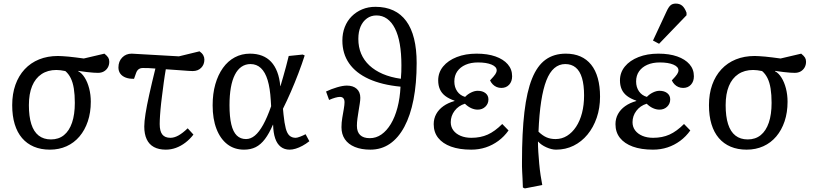

<svg xmlns="http://www.w3.org/2000/svg" viewBox="-20 -820 4549 1070"><path d="M258 14Q208 14 169 -2.5Q130 -19 103 -50.5Q76 -82 62 -128Q48 -174 48 -234Q48 -297 66 -347.5Q84 -398 117.5 -434Q151 -470 198 -489Q245 -508 303 -508Q313 -508 328 -507Q343 -506 361.5 -504.5Q380 -503 401.5 -500Q423 -497 447 -494L562 -521Q578 -508 583.5 -498.5Q589 -489 589 -476Q589 -458 581 -444Q573 -430 559 -422Q545 -414 526 -414Q516 -414 500.5 -415Q485 -416 464 -418.5Q443 -421 416 -425V-423Q436 -413 452 -387.5Q468 -362 477 -327Q486 -292 486 -253Q486 -193 469.5 -144Q453 -95 423 -59.5Q393 -24 351 -5Q309 14 258 14ZM264 -43Q307 -43 336.5 -67Q366 -91 381.5 -136.5Q397 -182 397 -247Q397 -292 391.5 -326.5Q386 -361 374 -385Q362 -409 344 -424Q331 -427 317.5 -428.5Q304 -430 294 -430Q246 -430 211.5 -407Q177 -384 159 -340.5Q141 -297 141 -234Q141 -171 154.5 -128.5Q168 -86 195.5 -64.5Q223 -43 264 -43Z M904 14Q865 14 838 -0.5Q811 -15 797.5 -44Q784 -73 784 -115Q784 -142 791 -186.5Q798 -231 812 -294Q826 -357 846 -438Q827 -440 808.5 -440.5Q790 -441 776 -441Q762 -441 752.5 -434Q743 -427 738 -412L727 -381Q701 -380 681 -387.5Q661 -395 650.5 -409.5Q640 -424 640 -444Q640 -478 661 -499.5Q682 -521 714 -521L977 -506L1092 -534Q1106 -524 1112.5 -512.5Q1119 -501 1119 -488Q1119 -460 1101 -442Q1083 -424 1054 -424Q1047 -424 1030 -425Q1013 -426 983 -428.5Q953 -431 904 -434Q901 -416 898 -397.5Q895 -379 892.5 -359.5Q890 -340 887.5 -320.5Q885 -301 882.5 -282Q880 -263 878 -245Q876 -227 874.5 -210Q873 -193 872 -178Q871 -163 870.5 -151Q870 -139 870 -129Q870 -89 884.5 -70.5Q899 -52 930 -52Q951 -52 974.5 -65Q998 -78 1026 -105L1058 -70Q1038 -44 1013 -25Q988 -6 960.5 4Q933 14 904 14Z M1340 14Q1286 14 1247 -16Q1208 -46 1186.5 -101.5Q1165 -157 1165 -233Q1165 -298 1180 -350.5Q1195 -403 1222.5 -441.5Q1250 -480 1288.5 -500.5Q1327 -521 1373 -521Q1411 -521 1440.5 -509.5Q1470 -498 1491 -475.5Q1512 -453 1525 -419Q1538 -385 1542 -340H1543Q1550 -364 1558 -391.5Q1566 -419 1574 -449Q1582 -479 1589 -508L1667 -516L1678 -511Q1663 -464 1643 -411.5Q1623 -359 1601 -308.5Q1579 -258 1557 -214L1560 -182Q1565 -133 1572.5 -104.5Q1580 -76 1593.5 -64Q1607 -52 1628 -52Q1636 -52 1653 -58.5Q1670 -65 1683 -72L1704 -33Q1685 -18 1665.5 -7.5Q1646 3 1628 8.5Q1610 14 1594 14Q1565 14 1544.5 -2Q1524 -18 1513.5 -49Q1503 -80 1502 -125H1501Q1480 -76 1456.5 -45Q1433 -14 1405 0Q1377 14 1340 14ZM1351 -45Q1377 -45 1400.5 -64.5Q1424 -84 1446.5 -124.5Q1469 -165 1491 -228L1489 -261Q1485 -329 1471.5 -373.5Q1458 -418 1434 -440.5Q1410 -463 1376 -463Q1348 -463 1326 -448Q1304 -433 1289 -403.5Q1274 -374 1266.5 -331.5Q1259 -289 1259 -234Q1259 -169 1269 -127Q1279 -85 1299.5 -65Q1320 -45 1351 -45Z M2044 14Q1994 14 1957.5 -1Q1921 -16 1902 -44Q1883 -72 1883 -111Q1883 -137 1887.5 -163.5Q1892 -190 1896 -213Q1900 -236 1900 -250Q1900 -265 1893.5 -272.5Q1887 -280 1874 -280Q1864 -280 1848 -275.5Q1832 -271 1814 -263L1797 -310Q1826 -324 1858.5 -333.5Q1891 -343 1913 -343Q1948 -343 1968 -325Q1988 -307 1988 -275Q1988 -262 1985 -243Q1982 -224 1978.5 -202.5Q1975 -181 1972 -159.5Q1969 -138 1969 -119Q1969 -85 1987 -67.5Q2005 -50 2041 -50Q2076 -50 2105.5 -70.5Q2135 -91 2158 -129Q2181 -167 2195 -220Q2209 -273 2212 -337Q2108 -347 2035.5 -380Q1963 -413 1925.5 -467Q1888 -521 1888 -594Q1888 -635 1901.5 -669.5Q1915 -704 1940 -729Q1965 -754 1998.5 -768Q2032 -782 2072 -782Q2129 -782 2172 -762Q2215 -742 2244 -702.5Q2273 -663 2287.5 -604.5Q2302 -546 2302 -469Q2302 -355 2284.5 -265.5Q2267 -176 2233.5 -113.5Q2200 -51 2152.5 -18.5Q2105 14 2044 14ZM2214 -381Q2216 -401 2216.5 -420Q2217 -439 2217 -456Q2217 -523 2208 -574.5Q2199 -626 2181 -661.5Q2163 -697 2137 -715.5Q2111 -734 2078 -734Q2048 -734 2025 -717.5Q2002 -701 1989.5 -672Q1977 -643 1977 -603Q1977 -558 1992.5 -521Q2008 -484 2038.5 -455.5Q2069 -427 2113 -408Q2157 -389 2214 -381Z M2606 14Q2540 14 2493.5 -3Q2447 -20 2422 -51.5Q2397 -83 2397 -128Q2397 -159 2411 -184.5Q2425 -210 2451 -228.5Q2477 -247 2513 -257V-259Q2481 -270 2461 -285.5Q2441 -301 2431.5 -322.5Q2422 -344 2422 -372Q2422 -416 2449.5 -449.5Q2477 -483 2525.5 -502Q2574 -521 2636 -521Q2697 -521 2741 -505.5Q2785 -490 2809.5 -462Q2834 -434 2834 -395Q2834 -366 2817.5 -348Q2801 -330 2774 -330Q2760 -330 2748 -335Q2736 -340 2726.5 -349.5Q2717 -359 2711 -372Q2733 -395 2740.5 -406.5Q2748 -418 2748 -428Q2748 -448 2719.5 -460Q2691 -472 2644 -472Q2604 -472 2574.5 -459Q2545 -446 2528.5 -422.5Q2512 -399 2512 -366Q2512 -334 2528 -311Q2544 -288 2572 -280Q2586 -295 2605.5 -304.5Q2625 -314 2642 -314Q2669 -314 2685.5 -301Q2702 -288 2702 -266Q2702 -242 2685 -225.5Q2668 -209 2642 -209Q2624 -209 2605.5 -217.5Q2587 -226 2571 -242Q2535 -231 2513.5 -202.5Q2492 -174 2492 -139Q2492 -113 2506.5 -93.5Q2521 -74 2547 -63Q2573 -52 2607 -52Q2658 -52 2698 -70Q2738 -88 2779 -129L2814 -93Q2790 -59 2757.5 -35Q2725 -11 2687 1.5Q2649 14 2606 14Z M2905 230 2894 225Q2893 196 2892 174.5Q2891 153 2890 136.5Q2889 120 2889 107Q2889 94 2889 82Q2889 -81 2902.5 -195.5Q2916 -310 2945 -382Q2974 -454 3020.5 -487.5Q3067 -521 3133 -521Q3179 -521 3214.5 -505.5Q3250 -490 3274.5 -459.5Q3299 -429 3311.5 -384Q3324 -339 3324 -281Q3324 -218 3305.5 -164Q3287 -110 3254 -70Q3221 -30 3176.5 -8Q3132 14 3079 14Q3054 14 3025 1Q2996 -12 2979 -31H2978Q2978 -4 2980 27.5Q2982 59 2985 92Q2988 125 2992.5 155.5Q2997 186 3002 211ZM3076 -45Q3111 -45 3140 -63Q3169 -81 3190.5 -113.5Q3212 -146 3223.5 -190.5Q3235 -235 3235 -288Q3235 -346 3223.5 -385Q3212 -424 3188.5 -443.5Q3165 -463 3130 -463Q3096 -463 3069.5 -440.5Q3043 -418 3025 -372Q3007 -326 2996 -255Q2985 -184 2981 -86Q3004 -64 3026 -54.5Q3048 -45 3076 -45Z M3619 14Q3553 14 3506.5 -3Q3460 -20 3435 -51.5Q3410 -83 3410 -128Q3410 -159 3424 -184.5Q3438 -210 3464 -228.5Q3490 -247 3526 -257V-259Q3494 -270 3474 -285.5Q3454 -301 3444.5 -322.5Q3435 -344 3435 -372Q3435 -416 3462.5 -449.5Q3490 -483 3538.5 -502Q3587 -521 3649 -521Q3710 -521 3754 -505.5Q3798 -490 3822.5 -462Q3847 -434 3847 -395Q3847 -366 3830.5 -348Q3814 -330 3787 -330Q3773 -330 3761 -335Q3749 -340 3739.5 -349.5Q3730 -359 3724 -372Q3746 -395 3753.5 -406.5Q3761 -418 3761 -428Q3761 -448 3732.5 -460Q3704 -472 3657 -472Q3617 -472 3587.5 -459Q3558 -446 3541.5 -422.5Q3525 -399 3525 -366Q3525 -334 3541 -311Q3557 -288 3585 -280Q3599 -295 3618.5 -304.5Q3638 -314 3655 -314Q3682 -314 3698.5 -301Q3715 -288 3715 -266Q3715 -242 3698 -225.5Q3681 -209 3655 -209Q3637 -209 3618.5 -217.5Q3600 -226 3584 -242Q3548 -231 3526.5 -202.5Q3505 -174 3505 -139Q3505 -113 3519.5 -93.5Q3534 -74 3560 -63Q3586 -52 3620 -52Q3671 -52 3711 -70Q3751 -88 3792 -129L3827 -93Q3803 -59 3770.5 -35Q3738 -11 3700 1.5Q3662 14 3619 14ZM3653 -576 3619 -594 3695 -757Q3706 -781 3717 -790.5Q3728 -800 3746 -800Q3768 -800 3782 -788Q3796 -776 3806 -749V-735Z M4141 14Q4091 14 4052 -2.5Q4013 -19 3986 -50.5Q3959 -82 3945 -128Q3931 -174 3931 -234Q3931 -297 3949 -347.5Q3967 -398 4000.5 -434Q4034 -470 4081 -489Q4128 -508 4186 -508Q4196 -508 4211 -507Q4226 -506 4244.5 -504.5Q4263 -503 4284.5 -500Q4306 -497 4330 -494L4445 -521Q4461 -508 4466.5 -498.5Q4472 -489 4472 -476Q4472 -458 4464 -444Q4456 -430 4442 -422Q4428 -414 4409 -414Q4399 -414 4383.5 -415Q4368 -416 4347 -418.5Q4326 -421 4299 -425V-423Q4319 -413 4335 -387.5Q4351 -362 4360 -327Q4369 -292 4369 -253Q4369 -193 4352.5 -144Q4336 -95 4306 -59.5Q4276 -24 4234 -5Q4192 14 4141 14ZM4147 -43Q4190 -43 4219.5 -67Q4249 -91 4264.5 -136.5Q4280 -182 4280 -247Q4280 -292 4274.5 -326.5Q4269 -361 4257 -385Q4245 -409 4227 -424Q4214 -427 4200.5 -428.5Q4187 -430 4177 -430Q4129 -430 4094.5 -407Q4060 -384 4042 -340.5Q4024 -297 4024 -234Q4024 -171 4037.5 -128.5Q4051 -86 4078.5 -64.5Q4106 -43 4147 -43Z"/></svg>

Font: Literata
Style: Italic
Weight: 400
Italic angle: -2°
Designer: Latin by Veronika Burian and Jose Scaglione. Greek by Irene Vlachou. Cyrillic by Vera Evstafieva
Foundry: TypeTogether
Version: Version 3.103;gftools[0.9.29]